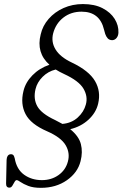

<svg xmlns="http://www.w3.org/2000/svg" viewBox="-20 -734 604 946"><path d="M181.5 191.5Q143.5 191.5 119.2 182Q95 172.5 81.5 163Q68 153.5 62 153.5Q56.5 153.5 51.5 162.8Q46.5 172 40.8 181.2Q35 190.5 26.5 190.5Q9.5 190.5 10 170L12.5 54Q13.5 29.5 30.5 26Q39 25 44.2 29Q49.5 33 52.5 46Q62 100.5 99 127Q136 153.5 186.5 153.5Q233.5 153.5 268.5 128.5Q303.5 103.5 314.5 62Q326 20 303.5 -18.5Q281 -57 212.5 -87Q131.5 -122 105.8 -172Q80 -222 95.5 -285Q105.5 -328 139.8 -363Q174 -398 223.5 -415Q157.5 -474 180.5 -564.5Q190 -607 219.8 -641Q249.5 -675 293.2 -694.5Q337 -714 388.5 -714Q446 -714 485.5 -693.5Q525 -673 545 -640.8Q565 -608.5 563.5 -573Q563 -558 554.5 -547.2Q546 -536.5 532.5 -536Q518.5 -536.5 510.8 -545Q503 -553.5 498.5 -566.5L492.5 -588Q471.5 -676.5 382 -676.5Q330 -676.5 292.5 -647.5Q255 -618.5 242 -570Q231 -527.5 253.8 -490.2Q276.5 -453 333.5 -426Q418.5 -385.5 448.2 -334.5Q478 -283.5 463.5 -223Q453 -178.5 415.8 -144.2Q378.5 -110 326 -97.5Q368.5 -63 378.5 -24Q388.5 15 377 60Q363 116.5 309.5 154Q256 191.5 181.5 191.5ZM251.5 -142.5Q271 -133 287.5 -123.5Q333 -127.5 363.2 -155.2Q393.5 -183 403 -219Q414 -258 391.5 -296.8Q369 -335.5 296.5 -369Q273.5 -379.5 254.5 -391.5Q217 -382.5 190 -355.5Q163 -328.5 155 -295Q143.5 -247 163.8 -210.5Q184 -174 251.5 -142.5Z"/></svg>

Font: Fraunces 72pt SuperSoft Light
Style: Italic
Weight: 300
Italic angle: -16°
Version: Version 1.000;[b76b70a41]